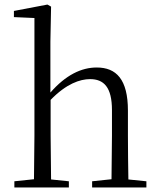

<svg xmlns="http://www.w3.org/2000/svg" viewBox="-20 -822 697 842"><path d="M468 0H622V-27L543 -35C542 -90 541 -172 541 -227V-337C541 -474 490 -526 404 -526C337 -526 268 -493 201 -416V-639L204 -793L188 -802L41 -774V-747L131 -743V-227L129 -36L43 -27V0H282V-27L204 -35L202 -227V-384C271 -455 331 -475 375 -475C435 -475 471 -440 471 -339V-227L469 -36L384 -27V0Z"/></svg>

Font: Noto Serif CJK TC Light
Style: Regular
Weight: 300
Designer: Ryoko NISHIZUKA 西塚涼子 (kana & ideographs); Frank Grießhammer (Latin, Greek & Cyrillic); Wenlong ZHANG 张文龙 (bopomofo); San
Foundry: Adobe
Version: Version 2.001;hotconv 1.1.0;makeotfexe 2.6.0